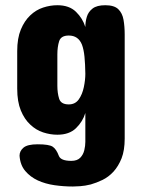

<svg xmlns="http://www.w3.org/2000/svg" viewBox="-20 -508 549 724"><path d="M450.2 -377.9V14.6Q450.2 58.6 438.5 88.9Q426.3 119.1 408 139.2Q389.6 159.2 366.7 170.4Q343.3 181.6 322.3 187.5Q300.3 192.9 282.2 194.1Q264.2 195.3 254.9 195.3Q220.2 195.3 185.8 190.4Q151.4 185.5 122.6 172.4Q94.2 159.2 75.2 136.7Q56.2 114.3 53.7 79.1Q53.7 61.5 68.6 48.8Q83.5 36.1 122.1 36.1Q165 36.1 178.7 45.2Q192.4 54.2 202.1 80.1Q209.5 98.6 249 98.6Q271 98.6 282.5 86.9Q293.9 75.2 297.9 58.3Q301.8 41.5 301.8 27.3V-82Q292 -49.3 266.6 -24.7Q241.2 0 196.3 0Q169.4 0 142.6 -8.8Q115.7 -17.6 94.2 -38.1Q72.3 -58.1 58.6 -91.3Q44.9 -124.5 44.9 -173.8V-315.4Q44.9 -363.8 58.6 -396.7Q72.3 -429.7 94.2 -450.2Q115.7 -470.7 142.6 -479.5Q169.4 -488.3 196.3 -488.3Q241.2 -488.3 266.6 -463.4Q292 -438.5 301.8 -406.2Q301.8 -425.8 307.4 -444.6Q313 -463.4 329.1 -475.8Q345.2 -488.3 377 -488.3Q410.6 -488.3 426 -473.4Q441.4 -458.5 445.8 -433.3Q450.2 -408.2 450.2 -377.9ZM196.3 -302.7V-184.6Q196.3 -156.7 203.1 -135.5Q210 -114.3 239.3 -114.3Q263.7 -114.3 277.1 -133.3Q290.5 -152.3 296.1 -179.4Q301.8 -206.5 301.8 -229.5Q301.3 -266.6 298.6 -293.9Q295.9 -321.3 289.1 -339.4Q275.4 -374 239.3 -374Q210 -374 203.1 -352.8Q196.3 -331.5 196.3 -302.7Z"/></svg>

Font: Dangrek
Style: Regular
Weight: 400
Designer: Danh Hong
Version: Version 8.001; ttfautohint (v1.8.3)